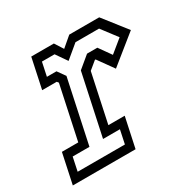

<svg xmlns="http://www.w3.org/2000/svg" viewBox="-137 -662 777 783"><g transform="rotate(-30 251.0 -270.0)"><path d="M-10 0 20 -141H97L150.5 -391.5L144.5 -399H76L106 -540H212.5L238 -500L285 -540H426L512 -430.5L380.5 -324.5L327.5 -398.5H324L287 -368L238.5 -140.5H315.5L285.5 0ZM35 -38.5H257.5L271 -102.5H191.5L253 -390L309 -436.5H357.5L398 -379.5L457.5 -428L402.5 -500.5H291.5L229 -448.5L193 -500.5H133.5L120 -436.5H165L191 -400L127.5 -102.5H48.5Z"/></g></svg>

Font: Tourney Condensed Regular
Style: Italic
Weight: 400
Width: 3
Italic angle: -12°
Designer: Tyler Finck
Foundry: Etcetera Type Co
Version: Version 1.010; ttfautohint (v1.8.3)